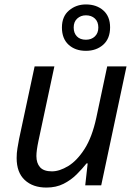

<svg xmlns="http://www.w3.org/2000/svg" viewBox="-20 -835 619 865"><path d="M189 10Q128 10 91.5 -24Q55 -58 55 -123Q55 -146 58.5 -166.5Q62 -187 66 -209L136 -536H225L153 -199Q144 -156 144 -132Q144 -100 160.5 -81.5Q177 -63 214 -63Q248 -63 287.5 -87Q327 -111 361 -164Q395 -217 414 -305L463 -536H550L436 0H364L375 -99H370Q351 -75 325.5 -49.5Q300 -24 266.5 -7Q233 10 189 10ZM367 -606Q319 -606 289 -633.5Q259 -661 259 -711Q259 -761 291 -788Q323 -815 367 -815Q415 -815 445.5 -788Q476 -761 476 -712Q476 -661 445 -633.5Q414 -606 367 -606ZM367 -656Q392 -656 407.5 -671Q423 -686 423 -711Q423 -737 407.5 -751.5Q392 -766 367 -766Q344 -766 328 -751.5Q312 -737 312 -711Q312 -686 326.5 -671Q341 -656 367 -656Z"/></svg>

Font: Noto IKEA Latin
Style: Italic
Weight: 400
Italic angle: -12°
Designer: Monotype Design Team
Foundry: Monotype Imaging Inc.
Version: Version 1.0